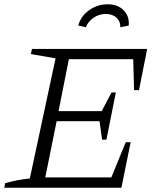

<svg xmlns="http://www.w3.org/2000/svg" viewBox="-27 -875 730 895"><path d="M-7 0 -3 -21Q56 -38 112 -43L232 -603L117 -623L122 -647H659L621 -455H598L594 -599H294L246 -357H447L493 -444H513L469 -224H449L437 -310H237L184 -48H492L559 -212H582L539 0ZM475 -855Q522 -855 549.5 -827Q577 -799 573 -756L534 -748Q535 -775 516 -792.5Q497 -810 466 -810Q435 -810 409.5 -792.5Q384 -775 373 -748L338 -756Q349 -799 388 -827Q427 -855 475 -855Z"/></svg>

Font: Piazzolla SC Light
Style: Italic
Weight: 300
Italic angle: -11.3°
Designer: Juan Pablo del Peral
Foundry: Huerta Tipografica
Version: Version 1.330